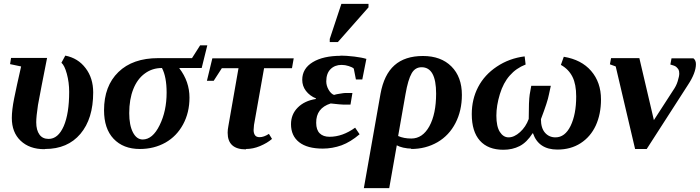

<svg xmlns="http://www.w3.org/2000/svg" viewBox="-20 -759 3612 991"><path d="M213 10 209 11Q132 11 86 -33Q41 -76 41 -150Q41 -191 53 -251Q65 -311 89 -416L32 -428L37 -460H223Q190 -294 176 -217Q167 -157 167 -128Q167 -87 184 -64Q200 -42 231 -42Q280 -42 309 -108Q337 -173 337 -285Q337 -334 325 -378Q313 -422 297 -435L317 -472Q383 -459 422 -407Q461 -356 461 -282Q461 -146 395 -68Q329 10 213 10Z M717 -39H716Q768 -39 804 -113Q840 -186 840 -281Q840 -362 816 -408Q766 -408 728 -380Q689 -352 668 -299Q647 -246 647 -175Q647 -113 666 -76Q685 -39 717 -39ZM906 -408V-406Q958 -338 958 -255Q958 -178 925 -117Q892 -56 834 -23Q775 10 702 10Q616 10 566 -43Q517 -95 517 -190Q517 -315 591 -387Q665 -459 797 -459H971L1013 -525H1050L1021 -408Z M1250 10 1249 12Q1155 12 1155 -74Q1155 -90 1159 -110L1211 -407H1125L1083 -342H1048L1076 -458H1496L1487 -407H1343L1291 -114L1289 -88Q1289 -70 1297 -60Q1304 -51 1320 -51Q1342 -51 1368 -68L1384 -42Q1360 -21 1322 -5Q1286 10 1250 10Z M1740 -471 1736 -472Q1766 -472 1809 -467Q1849 -462 1871 -455L1850 -349H1817L1806 -405Q1799 -412 1780 -418Q1762 -424 1743 -424Q1708 -424 1686 -402Q1664 -380 1664 -339Q1664 -317 1676 -296Q1688 -275 1704 -269Q1707 -270 1715 -272Q1717 -272 1720 -273Q1723 -274 1728.5 -274.5Q1734 -275 1738 -276Q1755 -279 1762 -279H1799L1789 -219H1754Q1741 -219 1687 -225Q1611 -201 1612 -125Q1612 -89 1630 -71Q1648 -53 1681 -53Q1748 -53 1813 -100L1836 -66Q1789 -26 1743 -9Q1695 8 1646 8Q1566 8 1524 -25Q1482 -58 1482 -118Q1482 -169 1517 -204Q1552 -239 1610 -248L1611 -251Q1579 -264 1559 -290Q1540 -315 1540 -347Q1540 -405 1594 -438Q1648 -471 1740 -471ZM1682 -542V-558L1742 -739H1882V-721L1724 -542Z M2102 10 2103 8Q2084 8 2061 3Q2040 -2 2028 -9L1989 212H1858L1944 -275Q1962 -374 2016 -422Q2070 -470 2163 -470Q2256 -470 2310 -416Q2364 -362 2364 -269Q2364 -188 2331 -124Q2298 -60 2238 -25Q2177 10 2102 10ZM2103 -44Q2161 -44 2196 -107Q2231 -171 2231 -276Q2231 -412 2156 -412Q2123 -412 2105 -381Q2086 -348 2073 -273L2035 -57Q2064 -44 2103 -44Z M2823 -316 2813 -270Q2807 -236 2772 -144Q2772 -98 2793 -74Q2814 -50 2847 -50Q2896 -50 2925 -109Q2954 -169 2954 -261Q2954 -324 2935 -362Q2915 -402 2875 -424L2890 -466Q2981 -451 3031 -393Q3082 -334 3082 -246Q3082 -170 3055 -111Q3028 -53 2977 -20Q2926 13 2857 13Q2760 13 2731 -71H2729Q2699 -24 2662 -5Q2625 14 2578 14Q2499 14 2457 -33Q2415 -80 2415 -170Q2415 -247 2448 -310Q2481 -373 2544 -415Q2608 -458 2688 -468L2693 -426Q2644 -407 2611 -369Q2578 -332 2560 -273Q2542 -214 2542 -162Q2542 -106 2560 -78Q2578 -50 2605 -50Q2634 -50 2664 -77Q2694 -104 2709 -145Q2709 -239 2714 -271L2722 -316Z M3280 -459 3355 -139 3454 -292Q3471 -316 3478 -340Q3486 -366 3486 -379Q3486 -393 3482 -400Q3477 -408 3470 -414Q3463 -420 3440 -426L3446 -458H3559Q3572 -448 3572 -428Q3572 -383 3531 -321L3318 10H3258L3158 -416L3128 -427L3134 -459Z"/></svg>

Font: Libra Serif Modern
Style: Bold Italic
Weight: 700
Italic angle: -12°
Designer: Stefan Peev, Context Ltd
Foundry: Stefan Peev, Context Ltd
Version: Version 1.000